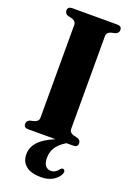

<svg xmlns="http://www.w3.org/2000/svg" viewBox="-172 -761 714 1043"><g transform="rotate(20 185.0 -239.5)"><path d="M274 -81Q274 -61.5 297 -53.5L323.5 -47Q341.5 -39.5 341.5 -22.5Q341.5 0 316 0H276.5Q239 22.5 221.5 48.8Q204 75 204 110.5Q204 141.5 216.2 156Q228.5 170.5 247 170.5Q273.5 170.5 292 145Q300.5 134.5 309.5 137.5Q314.5 139 317.2 145.5Q320 152 315.5 163Q305.5 187 277.2 204Q249 221 207 221Q152 221 122 197.2Q92 173.5 92 130.5Q92 91.5 119.5 59.8Q147 28 213 0H55Q29.5 0 29.5 -22.5Q29.5 -39.5 47 -47L73.5 -53.5Q96.5 -61.5 96.5 -81V-619.5Q96.5 -638.5 74 -646.5L47 -653Q29.5 -660.5 29.5 -677.5Q29.5 -700 55 -700H316Q341.5 -700 341.5 -677.5Q341.5 -660.5 323.5 -653L296.5 -646.5Q274 -638.5 274 -619.5Z"/></g></svg>

Font: Fraunces 144pt Soft
Style: Bold
Weight: 700
Version: Version 1.000;[0bf87f6ff]